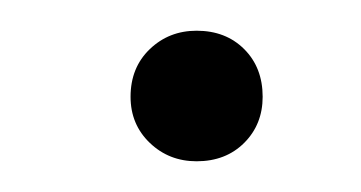

<svg xmlns="http://www.w3.org/2000/svg" viewBox="-20 -333 235 125"><path d="M65 -270Q65 -289 77.5 -301Q90 -313 108 -313Q127 -313 139 -301Q151 -289 151 -270Q151 -252 139 -240Q127 -228 108 -228Q90 -228 77.5 -240Q65 -252 65 -270Z"/></svg>

Font: Barlow GEO Thin
Style: Regular
Weight: 100
Designer: Jeremy Tribby
Foundry: Tribby Type
Version: Version 1.408